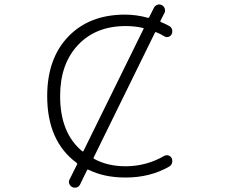

<svg xmlns="http://www.w3.org/2000/svg" viewBox="-20 -830 1040 884"><path d="M699.2 -681.6Q695.3 -683.6 693.4 -679.7L411.1 -104.5Q409.2 -100.6 413.1 -98.6Q475.6 -64.5 558.6 -64.5Q653.3 -64.5 736.3 -112.3Q745.1 -117.2 755.4 -114.3Q765.6 -111.3 770.5 -101.6Q773.4 -95.7 773.4 -88.9Q773.4 -85 772.5 -81.1Q769.5 -69.3 759.8 -63.5Q671.9 -12.7 559.6 -12.7Q557.6 -12.7 555.7 -12.7Q460 -12.7 386.7 -48.8Q382.8 -50.8 380.9 -46.9L348.6 19.5Q343.8 29.3 333 33.2Q329.1 34.2 324.2 34.2Q318.4 34.2 312.5 31.2Q302.7 26.4 298.8 15.6Q294.9 4.9 300.8 -4.9L335 -73.2Q336.9 -77.1 333 -80.1Q197.3 -179.7 197.3 -387.7Q197.3 -560.5 294.4 -661.6Q391.6 -762.7 555.7 -762.7Q608.4 -762.7 661.1 -748Q665 -747.1 667 -751L688.5 -793.9Q693.4 -803.7 704.1 -807.6Q708 -809.6 712.9 -809.6Q718.8 -809.6 724.6 -806.6Q734.4 -801.8 738.3 -791Q742.2 -780.3 737.3 -770.5L718.8 -734.4Q716.8 -730.5 720.7 -728.5Q738.3 -721.7 759.8 -710Q769.5 -704.1 772.5 -693.4Q773.4 -689.5 773.4 -684.6Q773.4 -678.7 770.5 -672.9Q765.6 -663.1 755.4 -660.2Q745.1 -657.2 736.3 -663.1Q716.8 -674.8 699.2 -681.6ZM558.6 -710Q420.9 -710 338.9 -622.6Q256.8 -535.2 256.8 -387.7Q256.8 -217.8 358.4 -133.8Q360.4 -132.8 361.3 -132.8Q363.3 -132.8 364.3 -134.8L640.6 -696.3Q641.6 -697.3 641.6 -698.2Q641.6 -700.2 638.7 -701.2Q601.6 -710 558.6 -710Z"/></svg>

Font: Rounded-L Mgen+ 1m light
Style: Regular
Weight: 200
Designer: [Source Han Sans]
Ryoko NISHIZUKA  (kana & ideographs); Paul D. Hunt (Latin, Greek & Cyrillic); Wenlong ZHANG  (bopomofo
Version: Version 1.059.20150602